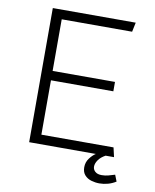

<svg xmlns="http://www.w3.org/2000/svg" viewBox="-91 -755 781 967"><g transform="rotate(10 300.0 -271.5)"><path d="M100 0V-686H524L514 -638H154V-374H473V-326H154V-48H523L534 0ZM484 143Q463 143 442.5 137Q422 131 408.5 116Q395 101 395 76Q395 50 410 30Q425 10 441 0H491Q467 13 455 30.5Q443 48 443 64Q443 79 454.5 89.5Q466 100 488 100Q506 100 522.5 95.5Q539 91 555 86L568 119Q549 131 527.5 137Q506 143 484 143Z"/></g></svg>

Font: Chivo Mono Thin
Style: Regular
Weight: 250
Designer: Hector Gatti
Foundry: Omnibus-Type
Version: Version 1.008